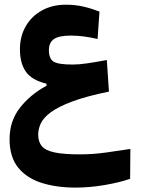

<svg xmlns="http://www.w3.org/2000/svg" viewBox="-20 -496 626 832"><path d="M306.6 316.9Q226.1 316.9 161.6 296.9Q97.2 276.9 59.3 231Q21.5 185.1 21.5 106.9Q21.5 29.3 65.7 -28.1Q109.9 -85.4 181.6 -124.5V-133.3Q118.2 -148.4 92.3 -185.1Q66.4 -221.7 66.4 -282.2Q66.4 -338.4 91.3 -381.8Q116.2 -425.3 161.1 -450.4Q206.1 -475.6 265.1 -475.6Q306.6 -475.6 342 -467.3Q377.4 -459 411.1 -445.8L402.8 -327.1Q373 -334 344.2 -337.9Q315.4 -341.8 286.6 -341.8Q236.3 -341.8 214.1 -326.9Q191.9 -312 191.9 -278.8Q191.9 -241.7 212.2 -229Q232.4 -216.3 294.9 -216.3Q321.8 -216.3 355.7 -221.2Q389.6 -226.1 442.9 -235.8L452.1 -99.1Q352.5 -78.6 291.7 -55.7Q231 -32.7 199.2 -8.8Q167.5 15.1 156.5 39.3Q145.5 63.5 145.5 87.4Q145.5 119.1 161.9 137.9Q178.2 156.7 217.8 164.8Q257.3 172.9 326.2 172.9Q382.3 172.9 439 165Q495.6 157.2 544.9 149.4L543.9 278.8Q497.6 294.9 433.1 305.9Q368.7 316.9 306.6 316.9Z"/></svg>

Font: Cascadia Mono
Style: Bold
Weight: 700
Monospace: yes
Designer: Aaron Bell
Foundry: Saja Typeworks
Version: Version 2404.023; ttfautohint (v1.8.4)